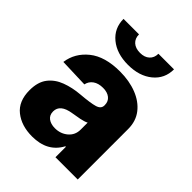

<svg xmlns="http://www.w3.org/2000/svg" viewBox="-218 -873 998 998"><g transform="rotate(45 281.0 -374.5)"><path d="M195.3 9.8Q116.7 9.8 66.2 -30.3Q15.6 -70.3 15.6 -151.4Q15.6 -211.9 43.2 -247.6Q70.8 -283.2 116.9 -300.5Q163.1 -317.9 218.3 -322.3Q288.1 -328.1 317.6 -336.9Q347.2 -345.7 347.2 -370.6V-373Q347.2 -399.9 328.4 -415Q309.6 -430.2 277.8 -430.2Q243.7 -430.2 222.4 -415Q201.2 -399.9 195.8 -374L36.1 -379.4Q46.4 -453.6 107.9 -503.2Q169.4 -552.7 279.8 -552.7Q348.6 -552.7 403.3 -531.2Q458 -509.8 489.5 -469.2Q521 -428.7 521 -371.1V0H357.4V-76.7H353.5Q307.6 9.8 195.3 9.8ZM248.5 -104.5Q290 -104.5 319.3 -129.4Q348.6 -154.3 348.6 -194.3V-245.6Q334 -237.8 307.4 -232.4Q280.8 -227.1 257.3 -223.6Q180.2 -211.9 180.2 -159.7Q180.2 -132.8 199.2 -118.7Q218.3 -104.5 248.5 -104.5ZM284.7 -606Q201.7 -606 150.4 -648.2Q99.1 -690.4 99.1 -758.8H212.9Q212.9 -729 231.9 -711.7Q251 -694.3 284.7 -694.3Q317.4 -694.3 336.4 -711.7Q355.5 -729 355.5 -758.8H470.2Q470.2 -690.4 418.7 -648.2Q367.2 -606 284.7 -606Z"/></g></svg>

Font: Inter Tight ExtraBold
Style: Regular
Weight: 800
Designer: Rasmus Andersson
Foundry: rsms
Version: Version 3.004; ttfautohint (v1.8.4.7-5d5b)